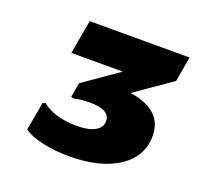

<svg xmlns="http://www.w3.org/2000/svg" viewBox="-82 -865 602 584"><g transform="rotate(20 219.0 -573.0)"><path d="M195.8 -369.6Q148.4 -369.6 108.6 -378.7Q68.8 -387.7 48.8 -402.8L64.9 -493.7L73.7 -497.6Q92.3 -481.4 121.8 -472.9Q151.4 -464.4 186 -464.4Q224.1 -464.4 244.9 -476.1Q265.6 -487.8 265.6 -508.3Q265.6 -544.9 200.7 -544.9Q169.4 -544.9 147.9 -539.1L140.6 -542.5L148.9 -588.9L261.7 -667.5H95.2L114.7 -777.3H438L423.8 -696.3L306.6 -614.7Q414.1 -598.1 414.1 -514.2Q414.1 -447.8 355.2 -408.7Q296.4 -369.6 195.8 -369.6Z"/></g></svg>

Font: Bevan
Style: Italic
Weight: 400
Italic angle: -10°
Designer: Vernon Adams
Foundry: Vernon Adams
Version: Version 2.100; ttfautohint (v1.8.3)